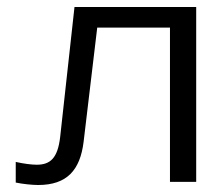

<svg xmlns="http://www.w3.org/2000/svg" viewBox="-20 -520 626 549"><path d="M219 -114 258 -441H466V0H541V-500H193L152 -128C145 -68 124 -49 85 -49C70 -49 47 -52 25 -57V2C44 6 72 9 89 9C172 9 209 -34 219 -114Z"/></svg>

Font: LT Wave Light
Style: Regular
Weight: 300
Designer: Daniel Lyons
Version: Version 2.5 (Glyphs App)